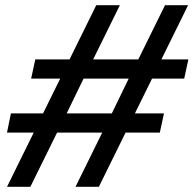

<svg xmlns="http://www.w3.org/2000/svg" viewBox="-20 -720 746 740"><path d="M7 0 110 -209H7L22 -283H146L212 -417H100L116 -491H248L351 -700H442L339 -491H513L616 -700H705L602 -491H706L690 -417H566L500 -283H612L596 -209H464L361 0H271L374 -209H200L97 0ZM237 -283H411L476 -417H302Z"/></svg>

Font: Red Hat Display Medium
Style: Italic
Weight: 500
Italic angle: -12°
Designer: Pentagram, MCKL
Foundry: Pentagram, MCKL
Version: Version 1.023; ttfautohint (v1.8.3)